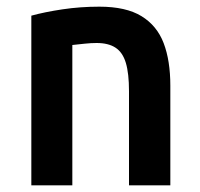

<svg xmlns="http://www.w3.org/2000/svg" viewBox="-20 -556 600 576"><path d="M74 0V-509Q114 -520 167.5 -528Q221 -536 278 -536Q358 -536 404.5 -507.5Q451 -479 471 -426.5Q491 -374 491 -299V0H367V-282Q367 -336 357.5 -367.5Q348 -399 326.5 -413Q305 -427 270 -427Q253 -427 234.5 -425Q216 -423 197 -421V0Z"/></svg>

Font: Ubuntu Sans Mono SemiBold
Style: Regular
Weight: 600
Monospace: yes
Designer: Dalton Maag Ltd
Foundry: Dalton Maag Ltd
Version: Version 1.006